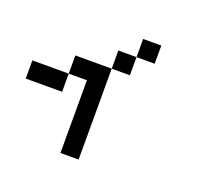

<svg xmlns="http://www.w3.org/2000/svg" viewBox="-105 -705 877 827"><g transform="rotate(20 333.5 -291.5)"><path d="M0 -250V-333.3H166.7V-250ZM166.7 -333.3V-416.7H333.3V0H250V-333.3ZM333.3 -416.7V-500H416.7V-416.7ZM416.7 -500V-583.3H500V-500Z"/></g></svg>

Font: Galmuri11 Condensed
Style: Regular
Weight: 400
Width: 3
Designer: Lee Minseo (quiple)
Version: Version 2.399;hotconv 1.1.1;makeotfexe 2.6.0 DEVELOPMENT